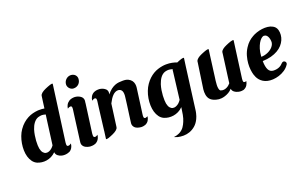

<svg xmlns="http://www.w3.org/2000/svg" viewBox="-113 -1365 3463 2174"><g transform="rotate(-20 1618.5 -277.5)"><path d="M506.3 -771.5Q520.5 -777.8 537.4 -784.4Q554.2 -791 568.4 -795.4Q582.5 -799.8 591.6 -800Q600.6 -800.3 599.6 -793.5L586.9 -699.2L508.8 -121.1Q506.3 -96.2 509.3 -86.4Q512.2 -76.7 524.9 -75.7Q532.7 -75.2 539.1 -77.9Q545.4 -80.6 546.9 -81.5Q551.8 -84 556.2 -86.9Q558.6 -88.9 561 -90.3Q562 -90.3 562 -90.3V-88.4Q559.6 -61.5 546.9 -40Q541.5 -30.3 533.7 -22.2Q525.9 -14.2 515.6 -7.8Q501.5 -1.5 490 1.5Q478.5 4.4 469.2 5.6Q460 6.8 453.1 6.6Q446.3 6.3 441.9 6.3Q438.5 6.3 430.7 5.4Q422.9 4.4 412.8 1.5Q402.8 -1.5 392.3 -6.6Q381.8 -11.7 372.8 -19.3Q363.8 -26.9 357.7 -37.4Q351.6 -47.9 350.6 -62Q325.7 -37.1 296.9 -22.9Q268.1 -8.8 238.5 -4.2Q209 0.5 180.2 -3.4Q151.4 -7.3 127.4 -17.6Q97.2 -31.2 77.1 -58.6Q57.1 -85.9 46.6 -121.6Q36.1 -157.2 35.2 -198.5Q34.2 -239.7 41.3 -281.2Q48.3 -322.8 63 -362.1Q77.6 -401.4 99.6 -432.6Q125 -469.2 154.1 -494.4Q183.1 -519.5 213.6 -535.4Q244.1 -551.3 275.1 -559.1Q306.2 -566.9 335.4 -569.3Q336.9 -569.3 338.4 -569.6Q339.8 -569.8 340.8 -569.8H355Q387.2 -570.8 416 -565.4Q422.4 -612.8 427 -648.2Q431.6 -683.6 434.1 -699.2Q435.1 -705.6 435.5 -709Q436 -710.9 436 -712.4Q437.5 -720.2 443.4 -728.3Q449.2 -736.3 458.5 -743.9Q467.8 -751.5 480 -758.5Q492.2 -765.6 506.3 -771.5ZM333 -111.8Q346.2 -123 359.4 -141.6Q363.8 -174.3 369.4 -216.6Q375 -258.8 381.1 -305.9Q387.2 -353 393.8 -401.9Q400.4 -450.7 406.7 -496.6Q393.6 -500 383.3 -502.2Q373 -504.4 363 -504.6Q353 -504.9 342 -502.9Q331.1 -501 316.4 -497.1Q299.3 -491.2 285.4 -480Q271.5 -468.8 260.3 -453.6Q249 -438.5 240.2 -420.4Q231.4 -402.3 225.1 -382.8Q215.3 -351.1 210 -317.9Q204.6 -284.7 202.6 -254.6Q200.7 -224.6 201.7 -199.7Q202.6 -174.8 205.6 -159.7Q212.9 -124.5 227.8 -107.4Q242.7 -90.3 260.7 -86.7Q278.8 -83 298.1 -90.3Q317.4 -97.7 333 -111.8Z M806.6 -665.5Q792.5 -665.5 780 -671.4Q767.6 -677.2 758.3 -687Q749 -696.8 743.7 -709.5Q738.3 -722.2 738.8 -735.8Q739.3 -752.9 746.1 -767.8Q752.9 -782.7 764.2 -793.9Q775.4 -805.2 790.3 -811.8Q805.2 -818.4 822.3 -818.4Q838.9 -818.4 852.5 -812.7Q866.2 -807.1 875.5 -797.6Q884.8 -788.1 889.4 -776.1Q894 -764.2 893.6 -751Q893.1 -733.9 887 -718.3Q880.9 -702.6 869.6 -690.9Q858.4 -679.2 842.5 -672.4Q826.7 -665.5 806.6 -665.5ZM878.4 -79.6Q876.5 -57.1 865.7 -36.1Q858.9 -22.5 847.9 -11.5Q836.9 -0.5 821.3 7.3Q797.9 15.6 782.5 16.1Q767.1 16.6 759.3 16.6Q755.4 16.6 746.6 15.1Q737.8 13.7 727.1 10.5Q716.3 7.3 704.8 1.5Q693.4 -4.4 684.3 -13.4Q675.3 -22.5 669.9 -34.7Q664.6 -46.9 666 -63.5Q667 -72.8 669.7 -93.5Q672.4 -114.3 676.3 -143.6Q680.2 -172.9 684.8 -208.7Q689.5 -244.6 694.6 -284.2Q699.7 -323.7 705.3 -365.2Q710.9 -406.7 716.3 -447.3Q716.8 -449.7 716.8 -451.7Q716.8 -453.6 716.8 -456.1Q717.8 -472.2 714.1 -478.8Q710.4 -485.4 699.7 -486.3Q691.4 -486.3 685.1 -483.6Q678.7 -481 677.2 -480Q673.8 -478.5 670.4 -476.3Q667 -474.1 664.6 -472.7Q666 -483.9 668.9 -494.4Q671.9 -504.9 677.2 -514.6Q688.5 -537.1 711.7 -552.5Q734.9 -567.9 772.5 -569.8H781.2H781.7H784.2Q789.1 -569.8 802.7 -567.1Q816.4 -564.5 832 -557.1Q846.7 -550.3 859.1 -539.1Q871.6 -527.8 875.5 -509.8Q877.9 -501 877 -489.7Q876.5 -486.3 876 -481.7Q875.5 -477.1 874.5 -470.7Q874.5 -468.8 874 -467.8Q874 -464.4 873.5 -462.4H874L827.1 -113.3Q826.2 -100.6 826.2 -92Q826.2 -83.5 827.9 -78.1Q829.6 -72.8 833.3 -70.1Q836.9 -67.4 843.3 -66.9Q851.6 -66.4 857.9 -69.1Q864.3 -71.8 865.7 -72.8Q868.7 -74.2 872.1 -76.7Q875.5 -79.1 877.9 -80.6Z M1478 -81.5Q1481.9 -83.5 1482.9 -84.5Q1480.5 -58.1 1466.6 -34.9Q1452.6 -11.7 1424.3 0.5Q1409.2 5.4 1396.5 7.1Q1383.8 8.8 1373.5 7.8Q1322.8 2.4 1300.8 -19Q1278.8 -40.5 1280.3 -70.3Q1280.3 -71.3 1282 -84.2Q1283.7 -97.2 1286.4 -118.2Q1289.1 -139.2 1292.7 -166Q1296.4 -192.9 1300.3 -221.2Q1304.2 -249.5 1307.9 -277.3Q1311.5 -305.2 1314.5 -328.4Q1317.4 -351.6 1319.3 -367.7Q1321.3 -383.8 1321.8 -389.2Q1324.7 -434.1 1310.1 -454.1Q1295.4 -474.1 1268.6 -474.6Q1251 -474.6 1234.9 -466.8Q1218.8 -459 1203.9 -444.1Q1189 -429.2 1175 -408Q1161.1 -386.7 1147.9 -360.4V-359.9Q1147 -357.9 1147 -356.9L1111.8 -95.7Q1111.3 -91.3 1110.4 -87.9Q1109.9 -85.9 1109.9 -85Q1107.4 -69.3 1088.6 -54Q1069.8 -38.6 1042.5 -26.4Q1028.8 -20.5 1012.7 -13.7Q996.6 -6.8 983.2 -2.7Q969.7 1.5 960.9 1.7Q952.1 2 953.1 -4.9L965.3 -95.7H964.8L997.1 -358.9L1006.8 -432.6Q1007.8 -437 1007.8 -440.9Q1007.8 -444.8 1008.3 -448.2Q1008.8 -463.9 1005.1 -470.2Q1001.5 -476.6 991.2 -477.5Q983.4 -478 977.3 -475.3Q971.2 -472.7 969.2 -471.7Q964.4 -469.2 960 -466.3Q957.5 -464.4 955.1 -462.9H954.6V-464.4Q957 -490.2 969.2 -511.2Q976.1 -522.9 986.1 -532.5Q996.1 -542 1010.3 -548.8Q1033.7 -558.1 1049.6 -558.6Q1065.4 -559.1 1073.2 -559.1Q1076.7 -559.1 1085.2 -557.6Q1093.8 -556.2 1104.2 -553Q1114.7 -549.8 1125.7 -543.9Q1136.7 -538.1 1145.8 -529.5Q1154.8 -521 1159.9 -509Q1165 -497.1 1163.6 -481Q1163.1 -478 1162.8 -473.4Q1162.6 -468.8 1161.6 -463.4Q1187 -496.6 1212.2 -515.4Q1237.3 -534.2 1261.7 -543.7Q1286.1 -553.2 1309.8 -555.4Q1333.5 -557.6 1355.5 -557.6Q1396 -558.1 1421.1 -545.7Q1446.3 -533.2 1460 -514.4Q1473.6 -495.6 1477.3 -473.4Q1481 -451.2 1478.5 -431.6Q1466.8 -346.2 1458 -278.3Q1454.1 -249.5 1450.4 -221.4Q1446.8 -193.4 1443.6 -170.9Q1440.4 -148.4 1438.5 -134Q1436.5 -119.6 1436.5 -117.7Q1436 -113.8 1435.5 -108.2Q1435.1 -102.5 1435.3 -97.2Q1435.5 -91.8 1436.5 -86.9Q1437.5 -82 1439.9 -79.6Q1448.7 -71.3 1458.5 -74.2Q1468.3 -77.1 1478 -81.5Z M2096.2 -560.1 2083 -464.8 2018.1 32.7V33.7Q2016.6 44.9 2014.9 54.9Q2013.2 64.9 2010.7 74.7Q2006.8 91.8 2001.5 106.9Q1996.1 122.1 1989.7 135.7Q1967.8 181.6 1935.5 209Q1903.3 236.3 1866.9 249.3Q1830.6 262.2 1793 262.5Q1755.4 262.7 1723.1 254.9H1722.7Q1721.7 254.4 1721.2 254.4Q1720.7 254.4 1719.7 253.9H1718.8Q1718.3 253.4 1718 253.4Q1717.8 253.4 1717.3 252.9Q1704.1 249 1694.3 244.9Q1684.6 240.7 1682.6 239.7Q1687 239.3 1691.4 238.8Q1695.8 238.3 1699.7 237.3Q1705.1 236.3 1709.7 235.4Q1714.4 234.4 1718.8 233.4Q1731 230.5 1740.2 226.1Q1746.6 223.6 1752 220.9Q1757.3 218.3 1762.7 215.3Q1793 197.3 1811.3 170.7Q1829.6 144 1841.3 114.3Q1856 80.6 1863.8 38.3Q1871.6 -3.9 1877 -46.4Q1877 -47.4 1877.2 -48.1Q1877.4 -48.8 1877.4 -49.8L1876 -48.3Q1851.1 -22.9 1821.8 -8.8Q1792.5 5.4 1762.5 10Q1732.4 14.6 1703.4 11Q1674.3 7.3 1649.9 -3.4Q1619.1 -17.1 1598.9 -44.9Q1578.6 -72.8 1568.1 -108.9Q1557.6 -145 1556.4 -186.8Q1555.2 -228.5 1562.3 -270.8Q1569.3 -313 1584.5 -352.5Q1599.6 -392.1 1621.6 -423.8Q1644.5 -457 1670.4 -481Q1696.3 -504.9 1723.6 -521Q1751 -537.1 1779.1 -546.1Q1807.1 -555.2 1834.5 -559.6Q1844.7 -561.5 1855.2 -562.3Q1865.7 -563 1875.5 -563.5H1881.3H1881.8Q1918.5 -564 1950.4 -557.4Q1982.4 -550.8 2007.8 -540.5Q2021.5 -546.4 2036.6 -552.5Q2051.8 -558.6 2064.7 -562.3Q2077.6 -565.9 2086.4 -566.4Q2095.2 -566.9 2096.2 -562ZM1858.4 -99.1Q1873.5 -112.8 1887.7 -133.3L1928.2 -464.8H1927.7Q1928.7 -471.2 1929.2 -474.6Q1929.7 -476.6 1929.7 -478Q1930.2 -480.5 1931.2 -482.7Q1932.1 -484.9 1933.1 -487.3Q1919.4 -491.2 1908.7 -493.4Q1897.9 -495.6 1887.9 -496.1Q1877.9 -496.6 1866.9 -495.1Q1856 -493.7 1841.3 -489.7Q1823.7 -483.4 1809.6 -472.2Q1795.4 -460.9 1784.2 -445.6Q1772.9 -430.2 1764.2 -411.9Q1755.4 -393.6 1748.5 -373.5Q1738.3 -341.3 1732.9 -307.6Q1727.5 -273.9 1725.8 -243.4Q1724.1 -212.9 1725.1 -187.7Q1726.1 -162.6 1729 -147.5Q1736.3 -111.8 1751.2 -94.5Q1766.1 -77.1 1784.7 -73.5Q1803.2 -69.8 1822.8 -77.4Q1842.3 -85 1858.4 -99.1Z M2692.9 -556.6 2687.5 -516.1 2687 -513.2 2633.8 -117.2Q2631.3 -91.8 2634.3 -82Q2637.2 -72.3 2649.9 -71.3Q2656.2 -70.8 2661.9 -72.8Q2667.5 -74.7 2670.4 -76.2Q2666.5 -48.8 2651.1 -25.6Q2635.7 -2.4 2606 8.8Q2591.8 11.7 2581.8 11.7Q2571.8 11.7 2566.4 11.7Q2561.5 11.7 2548.6 9.3Q2535.6 6.8 2521 0.5Q2506.3 -5.9 2493.4 -16.8Q2480.5 -27.8 2475.6 -45.4L2474.1 -54.2Q2455.1 -31.7 2431.2 -18.1Q2407.2 -4.4 2384 2.9Q2360.8 10.3 2340.8 12Q2320.8 13.7 2309.1 12.2Q2275.9 7.8 2252.9 -1.7Q2230 -11.2 2215.3 -24.4Q2200.7 -37.6 2193.1 -53.7Q2185.5 -69.8 2182.4 -86.7Q2179.2 -103.5 2179.2 -120.6Q2179.2 -137.7 2180.7 -153.3L2225.6 -461.9Q2226.1 -464.8 2226.1 -467.3Q2226.1 -469.7 2226.6 -471.2Q2226.6 -473.1 2227.1 -474.6Q2227.1 -475.1 2227.5 -475.1Q2229 -482.9 2234.9 -491Q2240.7 -499 2250.2 -506.8Q2259.8 -514.6 2272.2 -521.7Q2284.7 -528.8 2298.8 -534.7Q2307.6 -538.6 2317.9 -542.7Q2328.1 -546.9 2338.4 -550.8Q2348.6 -554.7 2358.2 -557.6Q2367.7 -560.5 2375.2 -562Q2382.8 -563.5 2387.5 -562.7Q2392.1 -562 2392.6 -558.6Q2392.6 -556.6 2392.6 -556.6L2379.9 -461.9Q2373 -409.2 2366.7 -359.9Q2363.8 -338.9 2360.8 -316.4Q2357.9 -293.9 2355.2 -272.7Q2352.5 -251.5 2349.9 -232.2Q2347.2 -212.9 2345.2 -198.2Q2341.3 -168.5 2340.8 -146.7Q2340.3 -125 2342.8 -110.1Q2345.2 -95.2 2349.6 -86.9Q2354 -78.6 2359.4 -75.7Q2380.4 -67.4 2399.2 -69.8Q2418 -72.3 2433.8 -80.1Q2449.7 -87.9 2461.4 -98.6Q2473.1 -109.4 2480 -117.2Q2480 -117.7 2480.2 -117.9Q2480.5 -118.2 2480.5 -118.7Q2483.9 -147.5 2489.3 -187.3Q2494.6 -227.1 2500.7 -272.5Q2506.8 -317.9 2513.2 -366.5Q2519.5 -415 2525.9 -461.9H2525.4Q2526.4 -468.8 2526.9 -471.2Q2527.3 -473.1 2527.3 -474.6V-475.1Q2527.3 -476.1 2527.6 -476.6Q2527.8 -477.1 2527.8 -477.5Q2532.2 -493.2 2551.5 -508.1Q2570.8 -522.9 2598.6 -534.7Q2599.1 -535.2 2599.6 -535.2Q2600.1 -535.2 2600.6 -535.6Q2614.3 -541.5 2630.1 -547.9Q2646 -554.2 2659.4 -558.1Q2672.9 -562 2682.4 -562.7Q2691.9 -563.5 2692.9 -558.6V-557.6Z M3148.9 -137.7Q3160.2 -133.8 3165.5 -123.5Q3170.9 -113.3 3167 -102.1Q3167 -101.1 3166.5 -100.6Q3165.5 -98.1 3164.6 -96.7Q3163.6 -95.2 3162.6 -93.3Q3140.6 -59.6 3106.7 -37.4Q3072.8 -15.1 3035.6 -3.4Q2998.5 8.3 2961.9 10.3Q2925.3 12.2 2897.5 5.4Q2867.2 -2 2845.7 -15.6Q2824.2 -29.3 2809.3 -46.6Q2794.4 -64 2785.4 -82.5Q2776.4 -101.1 2771.5 -118.2Q2764.2 -142.1 2759.8 -178Q2755.4 -213.9 2758.5 -255.6Q2761.7 -297.4 2774.4 -342.5Q2787.1 -387.7 2814.5 -430.2Q2836.4 -464.8 2862.5 -488.5Q2888.7 -512.2 2917 -527.8Q2940.4 -542 2972.4 -552.7Q3004.4 -563.5 3038.6 -567.9Q3072.8 -572.3 3105.5 -568.8Q3138.2 -565.4 3164.1 -550.8Q3178.7 -543.5 3191.2 -530Q3203.6 -516.6 3210.4 -494.6Q3218.3 -464.8 3215.8 -433.8Q3213.4 -402.8 3200.4 -373.3Q3187.5 -343.8 3164.1 -317.4Q3140.6 -291 3106 -271Q3071.3 -251 3025.4 -238.5Q2979.5 -226.1 2922.4 -224.1Q2923.3 -154.8 2941.9 -118.9Q2960.4 -83 3002 -81.5Q3022.9 -81.1 3039.8 -84.2Q3056.6 -87.4 3070.6 -93.5Q3084.5 -99.6 3096.2 -108.6Q3107.9 -117.7 3118.2 -128.9L3120.1 -130.9L3122.6 -133.3Q3127.9 -137.2 3134.8 -138.7Q3141.1 -140.1 3148.9 -137.7ZM2923.8 -275.4Q2942.9 -274.9 2962.9 -279.3Q2982.9 -283.7 3002 -291.7Q3021 -299.8 3037.6 -311.5Q3054.2 -323.2 3066.4 -337.6Q3078.6 -352.1 3085.2 -368.9Q3091.8 -385.7 3090.3 -404.3Q3088.4 -429.7 3082 -446.3Q3075.7 -462.9 3067.4 -472.4Q3059.1 -481.9 3049.6 -485.6Q3040 -489.3 3032.2 -489.3Q3031.2 -489.3 3030.3 -489Q3029.3 -488.8 3028.3 -488.8Q3026.4 -488.8 3025.4 -488.3H3024.9Q3012.2 -485.4 2996.3 -470.9Q2980.5 -456.5 2965.6 -430.7Q2950.7 -404.8 2939.2 -368.2Q2927.7 -331.5 2924.3 -284.2Q2924.3 -281.7 2924.3 -279.8Q2924.3 -277.8 2923.8 -275.4Z"/></g></svg>

Font: Brush Lettering One
Style: Bold Italic
Weight: 400
Italic angle: -7°
Designer: Eben Sorkin
Foundry: Eben Sorkin
Version: Version 1.001